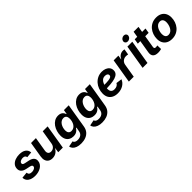

<svg xmlns="http://www.w3.org/2000/svg" viewBox="311 -2311 4069 4069"><g transform="rotate(-45 2345.5 -276.5)"><path d="M239.5 10.7Q173.2 10.7 124.5 -8.5Q75.8 -27.7 48.6 -63Q21.4 -98.3 18.6 -146.6Q18.4 -148.7 18.3 -150.4Q18.2 -152.1 18.2 -154L155.4 -167.9Q159.3 -129.8 180.5 -113.2Q201.7 -96.5 245.9 -96.5Q272.8 -96.5 296.8 -104Q320.8 -111.5 336.7 -125.4Q352.5 -139.4 354.3 -159.1Q356.1 -177.8 342.7 -190.4Q329.3 -203 296.3 -209.9L205.5 -229.3Q134.2 -244.8 100 -282.9Q65.8 -321.1 70.3 -377.5Q73.9 -434 108.6 -473.2Q143.3 -512.3 198.7 -532.5Q254.1 -552.7 319.1 -552.7Q415.7 -552.7 468.1 -514.2Q520.6 -475.6 527.5 -412.9Q528.1 -410.4 528.7 -407.7Q529.3 -405.1 529.5 -402.4L399.1 -389Q395.1 -417 376.9 -432.4Q358.7 -447.7 319.8 -447.7Q296.1 -447.7 273.1 -440.4Q250.1 -433.2 234.5 -419.4Q218.8 -405.6 217 -385.2Q214.8 -366.9 227.4 -354.5Q240.1 -342.1 274.4 -334.6L369.3 -315Q440.9 -300.1 475.3 -264.5Q509.8 -229 505.3 -173.8Q502.6 -130.4 480.2 -96.1Q457.8 -61.8 420.9 -37.9Q384 -14.1 337.3 -1.7Q290.6 10.7 239.5 10.7Z M764 6.8Q707.7 6.8 669.5 -17.7Q631.3 -42.3 615.4 -88.5Q599.5 -134.6 610 -198.7L667.4 -545.9H813.8L760.8 -224.2Q752.6 -173.6 773.8 -144.5Q795 -115.5 841.6 -115.5Q872.5 -115.5 898.5 -128.9Q924.6 -142.3 942.5 -167.9Q960.5 -193.5 966.5 -229.8L1018.6 -545.9H1165.3L1075 0H936.5L956.9 -136.3H965.4Q932.6 -67.5 882.5 -30.3Q832.5 6.8 764 6.8Z M1414.8 215.8Q1344.1 215.8 1294.9 197.2Q1245.7 178.6 1218.2 147.2Q1190.7 115.8 1185.3 77.3L1313.5 51.5Q1317.6 66.2 1328.7 79.4Q1339.9 92.5 1361 100.9Q1382 109.4 1415.9 109.4Q1474.9 109.4 1513.9 81.2Q1552.9 52.9 1562.3 -1L1579.3 -96.7L1565.7 -95.8Q1551.9 -73.6 1531.3 -53.4Q1510.6 -33.2 1480.8 -20.5Q1450.9 -7.7 1408.6 -7.7Q1354 -7.7 1310.8 -30.5Q1267.7 -53.2 1242.9 -98.8Q1218.2 -144.4 1218.2 -212.9Q1218.2 -275.1 1235.9 -335.5Q1253.6 -395.8 1287.8 -444.9Q1321.9 -494.1 1371.2 -523.4Q1420.5 -552.7 1483.4 -552.7Q1519.4 -552.7 1545.3 -542.9Q1571.1 -533.1 1588.3 -517.4Q1605.5 -501.7 1615.6 -483.8Q1625.7 -466 1630.3 -449.7L1637.4 -450.8L1653.4 -545.9H1797.6L1706.8 0.2Q1694.6 74 1654 121.7Q1613.4 169.5 1551.8 192.7Q1490.2 215.8 1414.8 215.8ZM1456.9 -119.1Q1496.7 -119.1 1526.2 -138.2Q1555.6 -157.2 1575.1 -188.3Q1594.5 -219.4 1604 -256.5Q1613.4 -293.6 1613.4 -329.8Q1613.4 -379.1 1591.4 -407.2Q1569.4 -435.4 1525 -435.4Q1486.9 -435.4 1457.4 -415.9Q1427.9 -396.4 1407.8 -364.7Q1387.7 -333 1377.6 -295.3Q1367.4 -257.6 1367.4 -221.2Q1367.4 -173.1 1389.8 -146.1Q1412.1 -119.1 1456.9 -119.1Z M2046.6 215.8Q1976 215.8 1926.8 197.2Q1877.6 178.6 1850.1 147.2Q1822.6 115.8 1817.2 77.3L1945.3 51.5Q1949.4 66.2 1960.6 79.4Q1971.7 92.5 1992.8 100.9Q2013.8 109.4 2047.8 109.4Q2106.7 109.4 2145.7 81.2Q2184.8 52.9 2194.2 -1L2211.2 -96.7L2197.6 -95.8Q2183.8 -73.6 2163.1 -53.4Q2142.4 -33.2 2112.6 -20.5Q2082.8 -7.7 2040.5 -7.7Q1985.8 -7.7 1942.7 -30.5Q1899.5 -53.2 1874.8 -98.8Q1850 -144.4 1850 -212.9Q1850 -275.1 1867.7 -335.5Q1885.4 -395.8 1919.6 -444.9Q1953.7 -494.1 2003 -523.4Q2052.3 -552.7 2115.2 -552.7Q2151.2 -552.7 2177.1 -542.9Q2202.9 -533.1 2220.1 -517.4Q2237.3 -501.7 2247.4 -483.8Q2257.6 -466 2262.2 -449.7L2269.3 -450.8L2285.2 -545.9H2429.5L2338.6 0.2Q2326.4 74 2285.8 121.7Q2245.2 169.5 2183.6 192.7Q2122.1 215.8 2046.6 215.8ZM2088.8 -119.1Q2128.5 -119.1 2158 -138.2Q2187.5 -157.2 2206.9 -188.3Q2226.3 -219.4 2235.8 -256.5Q2245.3 -293.6 2245.3 -329.8Q2245.3 -379.1 2223.3 -407.2Q2201.3 -435.4 2156.8 -435.4Q2118.7 -435.4 2089.2 -415.9Q2059.8 -396.4 2039.7 -364.7Q2019.6 -333 2009.4 -295.3Q1999.3 -257.6 1999.3 -221.2Q1999.3 -173.1 2021.6 -146.1Q2043.9 -119.1 2088.8 -119.1Z M2715.7 11.7Q2643 11.7 2590.3 -14.9Q2537.6 -41.5 2509.2 -91.4Q2480.8 -141.2 2480.8 -210.9Q2480.8 -280 2503.7 -342.1Q2526.5 -404.1 2568.4 -451.9Q2610.4 -499.8 2667.9 -527.4Q2725.4 -555 2794.8 -555Q2852.5 -555 2898.2 -535.9Q2943.8 -516.8 2970.2 -481.2Q2996.6 -445.7 2996.6 -396Q2996.6 -345.1 2966.8 -312.3Q2937.1 -279.4 2879 -261Q2820.8 -242.6 2735.8 -235.3Q2650.8 -228 2540.3 -228L2555.4 -316.6Q2649 -316.6 2708.7 -319.7Q2768.3 -322.9 2801.4 -331Q2834.4 -339.1 2847.4 -353.2Q2860.4 -367.2 2860.4 -388.8Q2860.4 -414.7 2838.8 -429.7Q2817.1 -444.7 2779.7 -444.7Q2731.9 -444.7 2701.1 -419.9Q2670.3 -395.2 2653.2 -357.5Q2636 -319.8 2629 -279.7Q2622 -239.5 2622 -208.5Q2622 -177.4 2631.6 -152.4Q2641.3 -127.5 2664.2 -113Q2687.1 -98.6 2726.3 -98.6Q2768.3 -98.6 2800.2 -115.9Q2832.2 -133.2 2846.1 -164.1L2977.7 -146.7Q2950.8 -75.1 2881.3 -31.7Q2811.8 11.7 2715.7 11.7Z M3053.6 0 3143.9 -545.9H3285.8L3270.3 -450.8H3276.2Q3299.2 -501.3 3338.9 -527.2Q3378.6 -553.2 3424.5 -553.2Q3435.8 -553.2 3448.6 -551.9Q3461.4 -550.6 3471.1 -548.3L3449.3 -417.5Q3439.2 -420.8 3421 -422.9Q3402.8 -425 3387.3 -425Q3353.7 -425 3324.8 -410.5Q3295.8 -396 3276.5 -370.3Q3257.2 -344.6 3251.4 -310.7L3200 0Z M3465.7 0 3556 -545.9H3702.5L3612.1 0ZM3641 -617.1Q3607.9 -617.1 3588 -639.2Q3568.1 -661.3 3573.2 -692.3Q3578.3 -723.9 3605.6 -745.7Q3632.9 -767.5 3666 -767.5Q3699.4 -767.5 3719.2 -745.7Q3739.1 -723.8 3733.9 -692.3Q3728.8 -661.3 3701.5 -639.2Q3674.3 -617.1 3641 -617.1Z M4098.8 -545.9 4080.5 -434.3H3756.6L3774.9 -545.9ZM3872.1 -675.8H4018.5L3933 -159.8Q3928.8 -133.3 3938.6 -121.1Q3948.4 -109 3974.4 -109Q3983 -109 3998.3 -111.1Q4013.5 -113.2 4021.9 -115.1L4024.3 -5.3Q3999.3 1.7 3974.9 4.7Q3950.4 7.6 3927.9 7.6Q3845.3 7.6 3808.6 -32.3Q3772 -72.3 3784.3 -146.9Z M4345 10.7Q4271.2 10.7 4219.3 -17.6Q4167.5 -45.8 4140.1 -97.2Q4112.8 -148.5 4112.8 -217.2Q4112.8 -283 4133.7 -343.2Q4154.6 -403.4 4194.5 -450.7Q4234.4 -498 4291.8 -525.4Q4349.1 -552.7 4422.2 -552.7Q4495.8 -552.7 4547.7 -524.6Q4599.7 -496.5 4627 -445.1Q4654.4 -393.8 4654.4 -324.6Q4654.4 -258.7 4633.6 -198.5Q4612.8 -138.2 4572.8 -91.1Q4532.8 -43.9 4475.5 -16.6Q4418.1 10.7 4345 10.7ZM4350.1 -104.6Q4390.9 -104.6 4420.7 -126.5Q4450.4 -148.3 4469.6 -182.7Q4488.7 -217.1 4498 -256Q4507.2 -294.9 4507.2 -328.7Q4507.2 -361.5 4497.2 -385.9Q4487.1 -410.3 4467.2 -423.9Q4447.3 -437.5 4416.9 -437.5Q4376 -437.5 4346.3 -415.9Q4316.5 -394.3 4297.3 -360.1Q4278.2 -325.8 4268.9 -287.1Q4259.7 -248.3 4259.7 -214Q4259.7 -165.1 4282.3 -134.9Q4304.8 -104.6 4350.1 -104.6Z"/></g></svg>

Font: Inter
Style: Italic
Weight: 400
Italic angle: -9.3988°
Designer: Rasmus Andersson
Foundry: rsms
Version: Version 4.001;git-66647c0bb